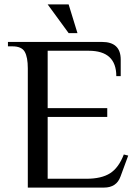

<svg xmlns="http://www.w3.org/2000/svg" viewBox="-20 -850 630 870"><path d="M106 -540Q106 -591 92 -615.5Q78 -640 36 -640H16V-660H442Q527 -660 527 -580V-505H507Q507 -620 382 -620H196V-360H466V-320H196V-40H371Q440 -40 479 -65Q518 -90 541 -150L561 -145L526 -50Q508 0 451 0H106ZM196 -830H291L331 -700H291Z"/></svg>

Font: El Messiri
Style: Regular
Weight: 400
Designer: Mohamed Gaber
Foundry: Kief Type Foundry
Version: Version 2.006